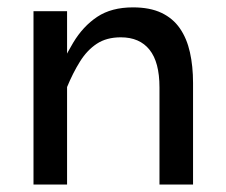

<svg xmlns="http://www.w3.org/2000/svg" viewBox="-20 -493 605 513"><path d="M159.2 0V-463H69.5V0ZM125.4 -278 158.6 -259Q174.7 -298.2 193.6 -328.4Q212.4 -358.7 238.5 -376Q264.6 -393.3 302.8 -393.3Q353 -393.3 379.5 -360.1Q406.1 -327 406.1 -259.5V0H495.8V-271.4Q495.8 -316 487.5 -353.1Q479.3 -390.1 460.7 -417.1Q442.1 -444.1 411.3 -458.7Q380.5 -473.3 335.3 -473.3Q277.9 -473.3 239.9 -448.1Q201.9 -422.9 175.6 -379Q149.2 -335 125.4 -278Z"/></svg>

Font: Estedad-VF-FD Black
Style: Regular
Weight: 900
Designer: Amin Abedi
Version: Version 4.000